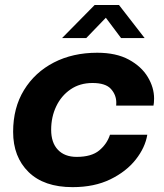

<svg xmlns="http://www.w3.org/2000/svg" viewBox="-20 -758 676 790"><path d="M278.5 12Q161 12 97.5 -50.2Q34 -112.5 34 -215.5Q34 -314.5 78.8 -387.5Q123.5 -460.5 201.5 -500.8Q279.5 -541 380 -541Q458 -541 510 -512.8Q562 -484.5 588 -441.2Q614 -398 614 -352.5Q614 -343 613.2 -335.2Q612.5 -327.5 611.5 -323.5H458Q458.5 -329 458.5 -335.5Q458.5 -367.5 436.5 -392Q414.5 -416.5 360.5 -416.5Q308.5 -416.5 270.2 -390.2Q232 -364 211.2 -320.2Q190.5 -276.5 190.5 -224Q190.5 -171 218.2 -141.8Q246 -112.5 295.5 -112.5Q356.5 -112.5 388.5 -139.2Q420.5 -166 432.5 -203.5H586Q577.5 -151 538.5 -101.5Q499.5 -52 433.8 -20Q368 12 278.5 12ZM235.5 -601.5 369.5 -737.5H469.5L575 -601.5H478L415.5 -685L335 -601.5Z"/></svg>

Font: Epilogue
Style: Bold Italic
Weight: 700
Italic angle: -12°
Designer: Tyler Finck
Foundry: Etcetera Type Co
Version: Version 2.111; ttfautohint (v1.8.3)